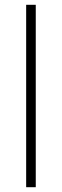

<svg xmlns="http://www.w3.org/2000/svg" viewBox="-20 -780 257 800"><path d="M129 0H89V-760H129Z"/></svg>

Font: Noto Sans Hebrew Thin ExtraLight
Style: Regular
Weight: 250
Version: Version 3.001